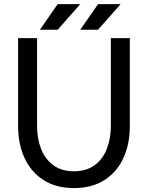

<svg xmlns="http://www.w3.org/2000/svg" viewBox="-20 -909 723 938"><path d="M161.1 -722.7H68.4V-293Q68.4 -205.1 100.1 -136.7Q131.8 -68.4 192.6 -29.3Q253.4 9.8 341.3 9.8Q429.2 9.8 490.2 -29.3Q551.3 -68.4 582.8 -136.7Q614.3 -205.1 614.3 -293V-722.7H521.5V-293Q521.5 -231.9 502 -181.9Q482.4 -131.8 442.4 -102.1Q402.3 -72.3 341.3 -72.3Q280.3 -72.3 240.2 -102.1Q200.2 -131.8 180.7 -181.9Q161.1 -231.9 161.1 -293ZM459 -763.7 569.3 -888.7H459L372.1 -763.7ZM261.7 -763.7 372.1 -888.7H261.7L174.8 -763.7Z"/></svg>

Font: Giphurs
Style: Regular
Weight: 400
Version: Version 2.010